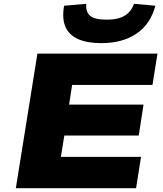

<svg xmlns="http://www.w3.org/2000/svg" viewBox="-20 -986 856 1006"><path d="M63 0 176 -705H805L779 -541H358L342 -438H732L707 -276H317L299 -164H719L693 0ZM511 -760Q436 -760 388.5 -781.5Q341 -803 322.5 -846.5Q304 -890 316 -956L432 -966Q428 -925 451.5 -904Q475 -883 538 -883Q601 -883 634.5 -904.5Q668 -926 682 -966L794 -956Q769 -860 695.5 -810Q622 -760 511 -760Z"/></svg>

Font: Nunito Sans 7pt Expanded Black
Style: Italic
Weight: 900
Width: 7
Italic angle: -9°
Designer: Vernon Adams
Foundry: Vernon Adams
Version: Version 3.101;gftools[0.9.27]